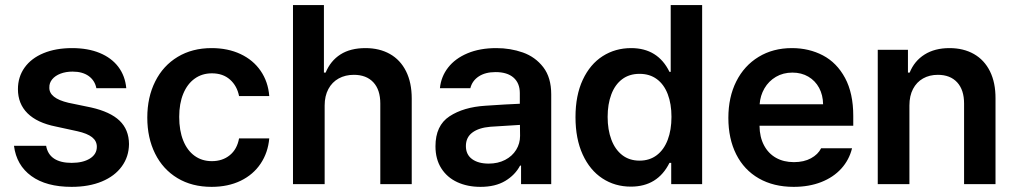

<svg xmlns="http://www.w3.org/2000/svg" viewBox="-20 -727 4010 758"><path d="M266.6 -444.3Q240.2 -444.3 219 -436.3Q197.8 -428.2 186 -413.8Q174.3 -399.4 174.8 -381.8Q173.3 -339.4 250 -321.3L339.8 -302.7Q415.5 -285.6 452.1 -250.5Q488.8 -215.3 489.3 -158.2Q488.8 -108.4 460.9 -70.1Q433.1 -31.7 382.1 -10.5Q331.1 10.7 262.7 10.7Q162.6 10.7 103.8 -32Q44.9 -74.7 35.2 -151.4H162.1Q168 -117.7 193.6 -100.8Q219.2 -84 262.7 -84Q307.6 -84 335 -101.1Q362.3 -118.2 362.3 -147.5Q362.3 -170.4 343.5 -185.3Q324.7 -200.2 285.2 -209L200.2 -227.5Q126.5 -242.2 88.6 -279.8Q50.8 -317.4 50.8 -375Q50.8 -423.3 77.1 -460.2Q103.5 -497.1 151.9 -517.1Q200.2 -537.1 264.6 -537.1Q327.1 -537.1 373.8 -517.8Q420.4 -498.5 447.3 -462.9Q474.1 -427.2 478.5 -378.9H360.4Q354.5 -409.2 330.1 -426.8Q305.7 -444.3 266.6 -444.3Z M561.5 -262.7Q561.5 -343.3 592.8 -405.5Q624 -467.8 681.4 -502.4Q738.8 -537.1 815.4 -537.1Q879.4 -537.1 929.4 -513.7Q979.5 -490.2 1009 -447.3Q1038.6 -404.3 1043 -347.7H923.8Q916 -387.7 888.2 -412.6Q860.4 -437.5 816.4 -437.5Q777.8 -437.5 748.8 -416.7Q719.7 -396 703.6 -357.2Q687.5 -318.4 687.5 -265.6Q687.5 -211.4 703.4 -172.1Q719.2 -132.8 748.3 -111.8Q777.3 -90.8 816.4 -90.8Q858.4 -90.8 887.2 -114.3Q916 -137.7 923.8 -180.7H1043Q1038.1 -124.5 1009 -81.1Q980 -37.6 930.2 -13.4Q880.4 10.7 815.4 10.7Q737.8 10.7 680.4 -23.9Q623 -58.6 592.3 -120.6Q561.5 -182.6 561.5 -262.7Z M1261.7 0H1136.7V-707H1258.8V-440.4H1265.6Q1284.7 -486.8 1324 -512Q1363.3 -537.1 1422.9 -537.1Q1478 -537.1 1519.3 -513.9Q1560.5 -490.7 1583 -445.8Q1605.5 -400.9 1605.5 -337.9V0H1481.4V-318.4Q1481.4 -372.6 1453.9 -402.1Q1426.3 -431.6 1377 -431.6Q1343.3 -431.6 1317.1 -417.2Q1291 -402.8 1276.4 -375.5Q1261.7 -348.1 1261.7 -310.5Z M1896.5 -309.6Q1981 -315.4 2032.2 -317.4V-359.4Q2032.2 -398.9 2007.3 -420.7Q1982.4 -442.4 1936.5 -442.4Q1896 -442.4 1870.1 -425.3Q1844.2 -408.2 1836.9 -378.9H1716.8Q1721.2 -424.3 1749 -460.2Q1776.9 -496.1 1825.7 -516.6Q1874.5 -537.1 1939.5 -537.1Q1995.1 -537.1 2044.2 -519.8Q2093.3 -502.4 2124.8 -461.7Q2156.2 -420.9 2156.2 -354.5V0H2037.1V-73.2H2033.2Q2013.7 -36.1 1974.6 -12.7Q1935.5 10.7 1877 10.7Q1825.7 10.7 1785.4 -7.8Q1745.1 -26.4 1722.2 -62.5Q1699.2 -98.6 1699.2 -149.4Q1699.2 -231.4 1754.6 -267.8Q1810.1 -304.2 1896.5 -309.6ZM1909.2 -81.1Q1945.8 -81.1 1974.1 -95.7Q2002.4 -110.4 2017.8 -135.5Q2033.2 -160.6 2033.2 -190.4L2032.7 -233.9L1916 -226.6Q1870.1 -222.7 1844.7 -203.6Q1819.3 -184.6 1819.3 -150.4Q1819.3 -116.7 1843.8 -98.9Q1868.2 -81.1 1909.2 -81.1Z M2252 -264.6Q2252 -350.6 2280.8 -412.1Q2309.6 -473.6 2359.4 -505.4Q2409.2 -537.1 2471.7 -537.1Q2577.1 -537.1 2623 -443.4H2627.9V-707H2752V0H2629.9V-84H2623Q2576.2 9.8 2470.7 9.8Q2407.7 9.8 2358.2 -22.7Q2308.6 -55.2 2280.3 -117.2Q2252 -179.2 2252 -264.6ZM2630.9 -265.6Q2630.9 -316.9 2616.2 -355.2Q2601.6 -393.6 2573.2 -414.6Q2544.9 -435.5 2504.9 -435.5Q2464.4 -435.5 2436 -414.1Q2407.7 -392.6 2393.3 -354Q2378.9 -315.4 2378.9 -265.6Q2378.9 -214.8 2393.6 -175.8Q2408.2 -136.7 2436.5 -114.7Q2464.8 -92.8 2504.9 -92.8Q2544.4 -92.8 2572.8 -114.3Q2601.1 -135.7 2616 -174.8Q2630.9 -213.9 2630.9 -265.6Z M2855.5 -261.7Q2855.5 -343.3 2886.7 -405.5Q2918 -467.8 2974.9 -502.4Q3031.7 -537.1 3106.4 -537.1Q3173.8 -537.1 3228.8 -508.3Q3283.7 -479.5 3316.2 -419.2Q3348.6 -358.9 3348.6 -269.5V-230.5H2978.5Q2979 -186 2996.1 -153.6Q3013.2 -121.1 3043.5 -104Q3073.7 -86.9 3114.3 -86.9Q3153.8 -86.9 3181.6 -102.1Q3209.5 -117.2 3221.7 -141.6H3343.8Q3332.5 -95.7 3301.3 -61.3Q3270 -26.9 3221.9 -8.1Q3173.8 10.7 3113.3 10.7Q3034.2 10.7 2975.8 -22.7Q2917.5 -56.2 2886.5 -117.7Q2855.5 -179.2 2855.5 -261.7ZM3229.5 -315.4Q3229 -351.6 3213.9 -379.9Q3198.7 -408.2 3171.4 -424.3Q3144 -440.4 3108.4 -440.4Q3071.8 -440.4 3043.2 -423.6Q3014.6 -406.7 2998 -378.2Q2981.4 -349.6 2979 -315.4Z M3570.3 0H3445.3V-530.3H3564.5V-440.4H3571.3Q3589.8 -486.3 3630.1 -511.7Q3670.4 -537.1 3728.5 -537.1Q3783.7 -537.1 3825 -513.7Q3866.2 -490.2 3888.4 -445.3Q3910.6 -400.4 3910.2 -337.9V0H3786.1V-318.4Q3786.1 -372.1 3758.8 -401.9Q3731.4 -431.6 3682.6 -431.6Q3649.4 -431.6 3624 -417.2Q3598.6 -402.8 3584.5 -375.7Q3570.3 -348.6 3570.3 -310.5Z"/></svg>

Font: Pretendard GOV SemiBold
Style: Regular
Weight: 600
Designer: Base glyphs from Inter by Rasmus Andersson; Hangeul glyphs from Noto Sans CJK(Source Han Sans) by Jang Soo-young and Kan
Foundry: Kil Hyung-jin
Version: Version 1.309